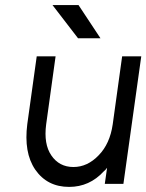

<svg xmlns="http://www.w3.org/2000/svg" viewBox="-20 -721 574 753"><path d="M124 -500 87 -234Q80 -179 87.5 -134.5Q95 -90 118 -56Q165 12 251 12Q331 12 387 -49Q391 -52 394 -55.5Q397 -59 400 -63L391 0H464L534 -500H459L422 -233Q411 -157 367 -112Q323 -66 268 -66Q212 -66 181 -112Q151 -156 161 -233L198 -500ZM286 -571H374L288 -701H186Z"/></svg>

Font: Unageo
Style: Regular-Italic
Weight: 400
Designer: Richard Sepsi
Foundry: Richard Sepsi
Version: Version 2.000